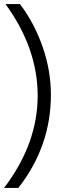

<svg xmlns="http://www.w3.org/2000/svg" viewBox="-27 -727 350 943"><path d="M63 196H-7Q158 -21 158 -257Q158 -490 0 -707H71Q141 -615 182 -498Q223 -381 223 -262Q223 -8 63 196Z"/></svg>

Font: Hind Siliguri Light
Style: Regular
Weight: 300
Designer: Jyotish Sonowal
Foundry: Indian Type Foundry
Version: Version 1.001;PS 1.0;hotconv 1.0.86;makeotf.lib2.5.63406; tt